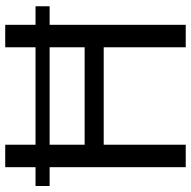

<svg xmlns="http://www.w3.org/2000/svg" viewBox="-18 -713 731 735"><g transform="rotate(-90 347.5 -345.5)"><path d="M534 0V-314H161V0H75V-691H161V-387H534V-691H620V0ZM691 -521H3V-575H691Z"/></g></svg>

Font: Average Sans
Style: Regular
Weight: 400
Designer: Eduardo Rodriguez Tunni
Foundry: Eduardo Rodriguez Tunni
Version: Version 1.002